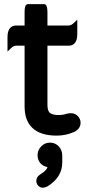

<svg xmlns="http://www.w3.org/2000/svg" viewBox="-20 -624 413 911"><path d="M275.4 114.3V146.5Q275.4 217.8 204.6 260.7Q192.4 266.6 183.6 266.6Q169.9 266.6 161.1 256.8Q152.3 247.6 152.3 233.9Q152.3 217.3 168 205.6Q189.5 192.4 198.2 181.6Q203.6 175.8 205.1 168.5Q186.5 165.5 173.8 152.8Q158.2 136.7 158.2 112.3Q158.2 87.9 176.3 69.8Q193.4 52.7 217.3 52.7Q242.2 52.7 258.8 70.6Q275.4 88.4 275.4 114.3ZM362.3 -41.5Q362.3 -14.2 334 1Q293.9 19.5 249 19.5Q169.9 19.5 131.8 -19Q96.7 -53.7 96.7 -119.1V-407.2H56.6Q43.5 -407.2 30.8 -394L15.6 -379.4V-448.2Q15.6 -479 29.3 -492.7Q39.6 -502.9 56.6 -502.9H96.7V-563.5Q96.7 -578.6 97.9 -585.2Q99.1 -591.8 100.3 -595Q101.6 -598.1 104.7 -601.3Q107.9 -604.5 113.3 -604.5H188.5Q196.3 -604.5 200.2 -596.7Q205.1 -587.9 205.1 -563.5V-502.9H305.7Q318.8 -503.4 331.5 -516.1L346.7 -530.8V-461.9Q346.7 -431.2 333 -417.5Q322.8 -407.2 305.7 -407.2H205.1V-127Q205.1 -100.1 215.3 -89.8L217.3 -87.9Q230.5 -78.1 258.8 -78.1Q277.8 -78.1 295.9 -84L296.4 -84.5Q309.6 -86.9 317.4 -86.9Q335.4 -86.9 348.9 -73.5Q362.3 -60.1 362.3 -41.5Z"/></svg>

Font: YuPearl-SemiBold
Style: SemiBold
Weight: 600
Designer: Max Yao
Foundry: Max-Everyday
Version: Version 1.011; ttfautohint (v1.8.3)